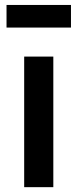

<svg xmlns="http://www.w3.org/2000/svg" viewBox="-20 -774 320 794"><path d="M80 0H200.5V-540H80ZM7 -660H273.5V-753.5H7Z"/></svg>

Font: Eudonet
Style: Bold
Weight: 700
Designer: Mikhail Sharanda
Foundry: Mikhail Sharanda
Version: Version 4.503;Glyphs 3.1.2 (3151)